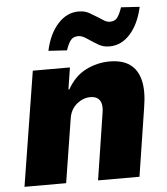

<svg xmlns="http://www.w3.org/2000/svg" viewBox="-53 -798 736 845"><g transform="rotate(-5 315.0 -375.0)"><path d="M21 0 102 -506H266L251 -410H255Q287 -467 337 -492Q387 -517 442 -517Q498 -517 531.5 -493Q565 -469 576.5 -421.5Q588 -374 576 -302L529 0H346L391 -290Q396 -319 391.5 -335.5Q387 -352 375 -360Q363 -368 343 -368Q322 -368 301.5 -357Q281 -346 267.5 -327.5Q254 -309 250 -283L205 0ZM260 -582 178 -587Q194 -661 233.5 -704.5Q273 -748 325 -748Q353 -748 372.5 -736.5Q392 -725 410 -714Q423 -705 435 -698Q447 -691 460 -691Q482 -691 493 -707Q504 -723 513 -750L595 -745Q579 -671 540 -627Q501 -583 448 -583Q421 -583 401 -594.5Q381 -606 365 -617Q352 -626 339.5 -633Q327 -640 313 -640Q291 -640 279.5 -624Q268 -608 260 -582Z"/></g></svg>

Font: Nunito Sans 7pt SemiCondensed Black
Style: Italic
Weight: 900
Width: 4
Italic angle: -9°
Designer: Vernon Adams
Foundry: Vernon Adams
Version: Version 3.101;gftools[0.9.27]